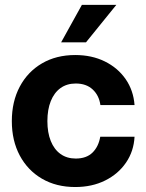

<svg xmlns="http://www.w3.org/2000/svg" viewBox="-20 -752 595 784"><path d="M287.1 11.7Q209.7 11.7 151.4 -22.3Q93.1 -56.3 60.7 -117Q28.3 -177.7 28.3 -257.4Q28.3 -337.3 60.7 -398.2Q93.1 -459.1 151.4 -493.2Q209.7 -527.3 287.1 -527.3Q354.9 -527.3 407.9 -501.2Q460.8 -475.2 492.9 -429.1Q524.9 -383 529.4 -322.9H390Q384.5 -362.5 358.4 -386.7Q332.3 -411 289.2 -411Q253 -411 227 -392.3Q201.1 -373.5 187.3 -339Q173.5 -304.6 173.5 -257.4Q173.5 -210.6 187.3 -176.3Q201.1 -141.9 227 -123.3Q253 -104.6 289.2 -104.6Q332.8 -104.6 357.6 -128.8Q382.4 -153 389.4 -193.8H529.4Q526.3 -134.3 494.5 -87.9Q462.7 -41.4 409.2 -14.9Q355.7 11.7 287.1 11.7ZM229.6 -579.1 314.3 -732H454.9L331.1 -579.1Z"/></svg>

Font: Inter Khmer Looped
Style: Regular
Weight: 400
Designer: Rasmus Andersson, Sovichet Tep
Foundry: Anagata Design
Version: Version 1.000